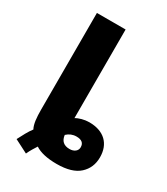

<svg xmlns="http://www.w3.org/2000/svg" viewBox="-197 -849 854 979"><g transform="rotate(30 230.0 -359.0)"><path d="M121.1 42C131.3 19 145.5 -2.9 155.8 -19C184.1 0 226.6 9.8 283.2 9.8C343.3 9.8 387.2 -3.4 415.5 -29.3C443.8 -55.2 458 -88.4 458 -129.9C458 -208.5 409.2 -257.8 321.8 -257.8C293.9 -257.8 262.2 -249 245.1 -237.8V-759.8H76.2V-191.9C76.2 -143.6 79.6 -106.9 92.8 -83C75.7 -61.5 58.1 -27.3 43 2ZM301.8 -88.9C268.1 -88.9 249 -105.5 245.1 -139.2C261.2 -154.3 279.8 -162.1 301.8 -162.1C332 -162.1 347.2 -149.9 347.2 -125C347.2 -103.5 328.6 -88.9 301.8 -88.9Z"/></g></svg>

Font: Noto Reveo Sans
Style: Regular
Weight: 800
Designer: Monotype Design Team
Foundry: Monotype Imaging Inc.
Version: Version 2.007